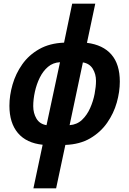

<svg xmlns="http://www.w3.org/2000/svg" viewBox="-20 -780 699 1040"><path d="M211 4Q123 -5 77 -59.5Q31 -114 31 -207Q31 -263 48 -322Q65 -381 100.5 -431.5Q136 -482 192.5 -514Q249 -546 327 -549L371 -760H496L451 -548Q538 -537 583.5 -484.5Q629 -432 629 -338Q629 -283 612.5 -224.5Q596 -166 560.5 -115Q525 -64 469 -31Q413 2 334 5L284 240H161ZM305 -443Q267 -441 240 -418Q213 -395 195.5 -359.5Q178 -324 169 -283Q160 -242 160 -205Q160 -167 177.5 -137.5Q195 -108 232 -102ZM357 -102Q397 -105 424 -130.5Q451 -156 468 -194Q485 -232 492.5 -271.5Q500 -311 500 -342Q500 -379 482.5 -407.5Q465 -436 429 -442Z"/></svg>

Font: Noto Sans Condensed
Style: Bold Italic
Weight: 700
Width: 3
Italic angle: -12°
Designer: Monotype Design Team
Foundry: Monotype Imaging Inc.
Version: Version 2.013; ttfautohint (v1.8.4.7-5d5b)